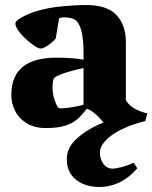

<svg xmlns="http://www.w3.org/2000/svg" viewBox="-20 -496 604 762"><path d="M99.6 -248.5Q141.1 -267.1 204.1 -267.1Q267.6 -267.1 311.5 -259.3V-285.6Q311.5 -390.6 280.3 -415.5Q272.9 -421.4 261 -424.3Q249 -427.2 235.8 -427.2Q224.6 -427.2 214.4 -423.8L201.2 -342.8Q188 -327.6 169.4 -315.4Q150.9 -303.2 141.6 -303.2Q130.4 -303.2 105.7 -321.8Q81.1 -340.3 61 -363.8Q41 -387.2 41 -402.8Q41 -413.6 67.9 -428Q94.7 -442.4 121.1 -450.7Q168 -465.3 223.6 -470.7Q279.3 -476.1 321.8 -476.1Q404.8 -476.1 442.1 -436.5Q479.5 -397 479.5 -329.1V-98.6Q499.5 -62 564.5 -45.9L556.6 -15.6Q503.4 -2.4 462.4 17.6Q421.4 37.6 398.9 61.8Q376.5 85.9 376.5 110.4Q376.5 128.4 385 145.5Q393.6 162.6 408.2 169.4Q416 173.3 424.8 173.3Q439.9 173.3 464.4 166.7Q488.8 160.2 510.7 149.9L524.9 171.9Q494.6 208 455.6 227.1Q416.5 246.1 373.5 246.1Q339.8 246.1 310.5 234.4Q281.2 222.7 263.2 197.8Q245.1 172.9 245.1 135.3Q245.1 87.9 288.6 50.5Q332 13.2 391.1 -9.8Q355 -53.7 324.7 -64.5Q303.2 -37.1 285.4 -21.7Q267.6 -6.3 238 2.9Q208.5 12.2 161.6 12.2Q115.2 12.2 84.5 -7.6Q53.7 -27.3 39.3 -57.1Q24.9 -86.9 24.9 -117.7Q24.9 -215.3 99.6 -248.5ZM221.7 -65.9Q239.7 -65.9 267.1 -70.6Q294.4 -75.2 311.5 -80.6V-226.1Q261.7 -215.3 230 -203.9Q198.2 -192.4 194.3 -185.5Q188.5 -175.8 188.5 -147Q188.5 -128.4 194.3 -107.2Q200.2 -85.9 208 -73.2Q212.4 -65.9 221.7 -65.9Z"/></svg>

Font: Vesper Libre Heavy
Style: Regular
Weight: 900
Designer: Robert Keller & Kimya Gandhi
Foundry: Mota Italic
Version: Version 1.058